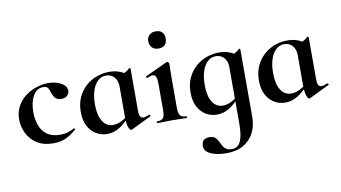

<svg xmlns="http://www.w3.org/2000/svg" viewBox="-85 -814 2301 1297"><g transform="rotate(-10 1066.0 -166.0)"><path d="M234 12Q165 12 120 -17.5Q75 -47 53.5 -93Q32 -139 32 -186Q32 -236 53 -275Q74 -314 108.5 -340.5Q143 -367 185 -381Q227 -395 268 -395Q297 -395 326 -386.5Q355 -378 374 -361.5Q393 -345 393 -320Q393 -303 379 -288.5Q365 -274 338 -274Q313 -274 299 -287Q285 -300 277 -325Q270 -349 261.5 -361.5Q253 -374 229 -374Q186 -374 160.5 -331Q135 -288 135 -219Q135 -169 150 -127.5Q165 -86 199 -61.5Q233 -37 290 -37Q320 -37 340.5 -44Q361 -51 386 -63Q388 -65 391.5 -61Q395 -57 393 -55Q358 -23 321 -5.5Q284 12 234 12Z M601 13Q561 13 526.5 -7.5Q492 -28 471.5 -67.5Q451 -107 451 -164Q451 -220 470.5 -263Q490 -306 523.5 -336.5Q557 -367 599.5 -382.5Q642 -398 687 -398Q725 -398 756 -386.5Q787 -375 812 -352L739 -288Q739 -314 729.5 -334Q720 -354 702.5 -365.5Q685 -377 661 -377Q627 -377 603 -353.5Q579 -330 566.5 -290Q554 -250 554 -198Q554 -123 580 -81.5Q606 -40 652 -40Q672 -40 690.5 -46.5Q709 -53 726 -63.5Q743 -74 756 -84L764 -77Q743 -56 719 -35Q695 -14 666 -0.5Q637 13 601 13ZM766 14Q756 14 747.5 -11Q739 -36 739 -82V-359Q767 -366 786 -373Q805 -380 823 -398Q825 -400 829 -398.5Q833 -397 833 -394V-109Q833 -78 840 -66Q847 -54 861 -54Q868 -54 878.5 -57Q889 -60 902 -65Q906 -67 909 -61.5Q912 -56 909 -54L771 13Q769 14 766 14Z M948 0Q945 0 945 -6Q945 -12 948 -12Q979 -12 990 -26.5Q1001 -41 1001 -81V-260Q1001 -293 994.5 -308.5Q988 -324 971 -324Q964 -324 954.5 -321Q945 -318 934 -313Q930 -312 927.5 -318Q925 -324 928 -325L1079 -395Q1081 -396 1082 -396Q1087 -396 1092 -391Q1097 -386 1097 -382Q1097 -370 1096 -342Q1095 -314 1095 -262V-81Q1095 -41 1106.5 -26.5Q1118 -12 1149 -12Q1152 -12 1152 -6Q1152 0 1149 0Q1129 0 1103 -1Q1077 -2 1048 -2Q1020 -2 994 -1Q968 0 948 0ZM1044 -495Q1016 -495 999.5 -511Q983 -527 983 -556Q983 -582 999.5 -597.5Q1016 -613 1044 -613Q1072 -613 1087 -597.5Q1102 -582 1102 -556Q1102 -495 1044 -495Z M1373 281Q1310 281 1266.5 262Q1223 243 1223 205Q1223 176 1239 165Q1255 154 1274 154Q1300 154 1313.5 164.5Q1327 175 1335 191Q1343 207 1351 223Q1359 239 1373.5 249.5Q1388 260 1415 260Q1436 260 1453.5 247Q1471 234 1481.5 198Q1492 162 1492 94V-359Q1520 -366 1539 -373Q1558 -380 1576 -398Q1578 -400 1582 -398.5Q1586 -397 1586 -394V70Q1586 131 1561.5 178.5Q1537 226 1490 253.5Q1443 281 1373 281ZM1354 13Q1314 13 1279.5 -7.5Q1245 -28 1224.5 -67.5Q1204 -107 1204 -164Q1204 -220 1223.5 -263Q1243 -306 1276.5 -336.5Q1310 -367 1352.5 -382.5Q1395 -398 1440 -398Q1478 -398 1509 -386.5Q1540 -375 1565 -352L1492 -288Q1492 -314 1482.5 -334Q1473 -354 1455.5 -365.5Q1438 -377 1414 -377Q1380 -377 1356 -353.5Q1332 -330 1319.5 -290Q1307 -250 1307 -198Q1307 -123 1333 -81.5Q1359 -40 1405 -40Q1425 -40 1443.5 -46.5Q1462 -53 1479 -63.5Q1496 -74 1509 -84L1517 -77Q1496 -56 1472 -35Q1448 -14 1419 -0.5Q1390 13 1354 13Z M1823 13Q1783 13 1748.5 -7.5Q1714 -28 1693.5 -67.5Q1673 -107 1673 -164Q1673 -220 1692.5 -263Q1712 -306 1745.5 -336.5Q1779 -367 1821.5 -382.5Q1864 -398 1909 -398Q1947 -398 1978 -386.5Q2009 -375 2034 -352L1961 -288Q1961 -314 1951.5 -334Q1942 -354 1924.5 -365.5Q1907 -377 1883 -377Q1849 -377 1825 -353.5Q1801 -330 1788.5 -290Q1776 -250 1776 -198Q1776 -123 1802 -81.5Q1828 -40 1874 -40Q1894 -40 1912.5 -46.5Q1931 -53 1948 -63.5Q1965 -74 1978 -84L1986 -77Q1965 -56 1941 -35Q1917 -14 1888 -0.5Q1859 13 1823 13ZM1988 14Q1978 14 1969.5 -11Q1961 -36 1961 -82V-359Q1989 -366 2008 -373Q2027 -380 2045 -398Q2047 -400 2051 -398.5Q2055 -397 2055 -394V-109Q2055 -78 2062 -66Q2069 -54 2083 -54Q2090 -54 2100.5 -57Q2111 -60 2124 -65Q2128 -67 2131 -61.5Q2134 -56 2131 -54L1993 13Q1991 14 1988 14Z"/></g></svg>

Font: Cormorant Infant Light
Style: Bold
Weight: 700
Version: Version 4.001